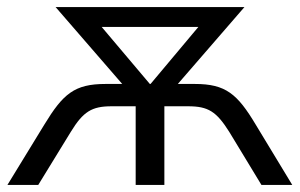

<svg xmlns="http://www.w3.org/2000/svg" viewBox="-20 -522 847 542"><path d="M105 -170 1 0H88L180 -150C215 -207 239 -222 295 -222H363V0H444V-222H511C568 -222 591 -207 627 -150L718 0H805L702 -170C650 -257 617 -285 530 -285H482L670 -502H137L325 -285H278C190 -285 158 -257 105 -170ZM403 -285 267 -446H540L405 -285Z"/></svg>

Font: Poppy and Pepper
Style: Regular
Weight: 400
Designer: Thy Ha
Foundry: Thy Ha
Version: Version 0.001;Glyphs 3.2 (3227)